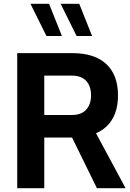

<svg xmlns="http://www.w3.org/2000/svg" viewBox="-20 -988 684 1008"><path d="M305.1 -798.9 237.6 -968.1H139.9L223.8 -798.9ZM463.5 -798.9 396 -968.1H298.3L382.1 -798.9ZM456.7 -339.4H322.3L488.7 0H639.3ZM212.4 0V-266H359.6Q477 -266 538.2 -323.2Q599.5 -380.4 599.5 -487.3Q599.5 -594.1 538.2 -651.6Q476.8 -709.1 359.6 -709.1H70.4V0ZM212.4 -591.1H355.9Q407.3 -591.1 432.7 -563.1Q458 -535.2 458 -487.8Q458 -440.3 432.5 -412.3Q407 -384.2 355.9 -384.2H212.4Z"/></svg>

Font: Estedad VF
Style: Regular
Weight: 100
Designer: Amin Abedi
Version: Version 7.3